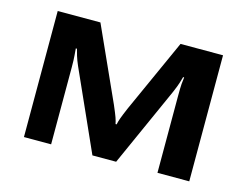

<svg xmlns="http://www.w3.org/2000/svg" viewBox="-78 -641 977 763"><g transform="rotate(15 411.0 -259.5)"><path d="M72.8 0H184.6V-316.9Q184.6 -349.6 182.9 -366.2Q181.2 -382.8 180.7 -393.6H185.5Q188 -382.8 193.1 -366.2Q198.2 -349.6 207.5 -328.1L354.5 0H452.1L598.6 -326.7Q611.3 -356.4 615.2 -369.9Q619.1 -383.3 622.1 -393.6H626.5Q624.5 -381.3 623.3 -365.7Q622.1 -350.1 622.1 -314.9V0H752.9V-518.6H578.1L441.9 -216.8Q427.7 -183.6 422.9 -169.9Q418 -156.2 415.5 -144H411.1Q408.7 -156.2 403.8 -170.2Q398.9 -184.1 384.8 -216.8L248.5 -518.6H72.8Z"/></g></svg>

Font: Roboto Flex
Style: wght 600 wdth 140 opsz 13.0 GRAD 0.00 slnt 0.00 XTRA 468 XOPQ 96 YOPQ 79 YTLC 514 YTUC 712 YTAS 750 YTDE -203.00 YTFI 738
Weight: 600
Width: 8
Designer: Berlow after Robertson
Foundry: Google
Version: Version 3.100